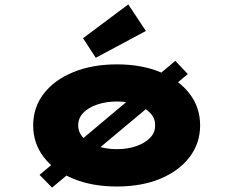

<svg xmlns="http://www.w3.org/2000/svg" viewBox="-20 -839 1041 874"><path d="M217 15 160 -43 778 -562 835 -502ZM512 10Q400 10 313.5 -25.5Q227 -61 179 -124Q131 -187 131 -268Q131 -350 179 -412.5Q227 -475 313.5 -510.5Q400 -546 512 -546Q625 -546 710 -510.5Q795 -475 843 -412.5Q891 -350 891 -268Q891 -187 843 -124Q795 -61 710 -25.5Q625 10 512 10ZM512 -160Q560 -160 599.5 -173.5Q639 -187 663 -211.5Q687 -236 686 -268Q687 -301 663 -325.5Q639 -350 599.5 -363.5Q560 -377 512 -377Q464 -377 423.5 -363.5Q383 -350 359.5 -326Q336 -302 336 -268Q336 -236 359.5 -211.5Q383 -187 423.5 -173.5Q464 -160 512 -160ZM416 -576 358 -665 564 -819 644 -698Z"/></svg>

Font: Lexend Zetta Black
Style: Regular
Weight: 900
Designer: Bonnie Shaver-Troup, Thomas Jockin
Foundry: Lexend
Version: Version 1.007